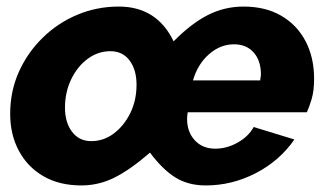

<svg xmlns="http://www.w3.org/2000/svg" viewBox="-20 -555 996 585"><path d="M228 10Q161 10 112.5 -18Q64 -46 37.5 -95.5Q11 -145 11 -208Q11 -277 37.5 -336Q64 -395 110 -440Q156 -485 215.5 -510Q275 -535 342 -535Q458 -535 509 -429Q562 -483 613 -509Q664 -535 722 -535Q789 -535 837 -507Q885 -479 911 -429.5Q937 -380 937 -315Q937 -278 929.5 -253Q922 -228 915 -213H552Q550 -202 550 -193Q550 -153 573.5 -127.5Q597 -102 636 -102Q671 -102 704 -120.5Q737 -139 753 -168L877 -130Q832 -65 759.5 -27.5Q687 10 607 10Q553 10 514 -14.5Q475 -39 437 -90Q377 -38 329 -14Q281 10 228 10ZM773 -310Q773 -315 774 -319.5Q775 -324 775 -328Q775 -370 753 -395Q731 -420 693 -420Q651 -420 616.5 -389.5Q582 -359 568 -310ZM258 -125Q296 -125 327 -148.5Q358 -172 377 -210.5Q396 -249 396 -297Q396 -342 375 -370.5Q354 -399 316 -399Q279 -399 247.5 -376Q216 -353 197 -313.5Q178 -274 178 -227Q178 -182 199.5 -153.5Q221 -125 258 -125Z"/></svg>

Font: Raleway ExtraBold
Style: Italic
Weight: 800
Italic angle: -12°
Designer: Matt McInerney, Pablo Impallari, Rodrigo Fuenzalida
Foundry: Matt McInerney, Pablo Impallari, Rodrigo Fuenzalida
Version: Version 4.026